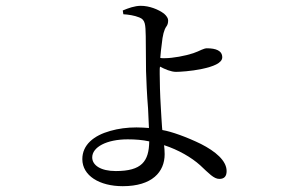

<svg xmlns="http://www.w3.org/2000/svg" viewBox="-20 -584 1040 660"><path d="M378 4C467 4 492 -29 493 -98C470 -103 446 -105 419 -105C346 -105 297 -78 297 -43C297 -16 326 4 378 4ZM537 -147 538 -137C569 -132 622 -113 671 -89C720 -64 759 -32 759 4C759 22 751 31 734 31C715 31 698 12 668 -16C638 -43 593 -69 544 -85C545 -76 546 -66 546 -54C546 7 503 56 402 56C322 56 263 20 263 -37C263 -86 302 -118 359 -134C387 -142 417 -146 449 -146C464 -146 479 -145 492 -144C491 -164 490 -186 489 -210C485 -258 483 -308 482 -340C482 -372 481 -421 481 -460C480 -499 480 -516 459 -524C442 -531 421 -534 404 -535L402 -548C421 -556 443 -564 464 -564C493 -564 524 -552 544 -537C553 -529 558 -521 558 -514C558 -505 556 -498 552 -493C544 -482 539 -463 536 -432C534 -417 532 -401 531 -385C534 -384 537 -384 540 -384C543 -384 545 -384 547 -384C574 -384 617 -392 644 -401C655 -405 665 -409 673 -413C680 -416 686 -418 691 -418C722 -418 744 -410 744 -387C744 -367 712 -355 674 -347C636 -339 597 -337 585 -337C568 -337 547 -346 530 -355C529 -350 529 -346 529 -342C529 -337 529 -333 529 -330C529 -306 530 -260 533 -212C534 -188 536 -166 537 -147Z"/></svg>

Font: CJK Symbols
Style: Regular
Weight: 400
Designer: Ryoko NISHIZUKA 西塚涼子 (kana & ideographs); Frank Grießhammer (serif-style Latin); Paul D. Hunt (sans serif–style Latin); 
Foundry: Unicode
Version: Version 2.000;hotconv 1.1.0;makeotfexe 2.6.0